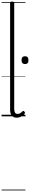

<svg xmlns="http://www.w3.org/2000/svg" viewBox="-20 -1473 380 2431"><path d="M192 17Q152 17 130 -8Q108 -33 108 -82V-1434Q108 -1444 114 -1448.5Q120 -1453 133 -1453Q147 -1453 153.5 -1448.5Q160 -1444 160 -1434V-94Q160 -63 170 -47Q180 -31 202 -31Q213 -31 223 -34Q233 -37 243 -44.5Q253 -52 263 -62Q269 -68 275.5 -68Q282 -68 289 -60Q294 -55 295.5 -48.5Q297 -42 293 -35Q282 -19 265.5 -7.5Q249 4 230 10.5Q211 17 192 17ZM297 -662Q275 -662 264 -674Q253 -686 253 -711Q253 -736 264 -748.5Q275 -761 297 -761Q319 -761 329.5 -748.5Q340 -736 340 -711Q341 -686 330 -674Q319 -662 297 -662ZM0 928H302V938H0ZM0 -20H302V0H0ZM0 -505H302V-500H0ZM0 -1448H302V-1438H0Z"/></svg>

Font: Playwrite ID Guides
Style: Regular
Weight: 400
Designer: Veronika Burian, José Scaglione
Foundry: TypeTogether
Version: Version 1.003